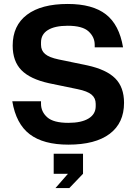

<svg xmlns="http://www.w3.org/2000/svg" viewBox="-20 -720 687 969"><path d="M325 10Q199 10 130 -42.5Q61 -95 42 -209H187V-196Q187 -156 218.5 -128Q250 -100 325 -100Q391 -100 427 -122Q463 -144 463 -184V-196Q463 -225 442 -242.5Q421 -260 372 -270L227 -300Q132 -321 88 -366Q44 -411 44 -490Q44 -591 116 -645.5Q188 -700 322 -700Q447 -700 514.5 -647.5Q582 -595 601 -481H458V-494Q458 -533 427 -561.5Q396 -590 322 -590Q257 -590 222 -568.5Q187 -547 187 -506V-494Q187 -465 207.5 -447.5Q228 -430 276 -420L421 -390Q517 -369 561.5 -324.5Q606 -280 606 -201Q606 -99 533.5 -44.5Q461 10 325 10ZM260 229 323 157H251V56H399V157L330 229Z"/></svg>

Font: Mozilla Text ExtraLight
Style: Regular
Weight: 200
Designer: Studio DRAMA
Foundry: Studio DRAMA
Version: Version 1.000